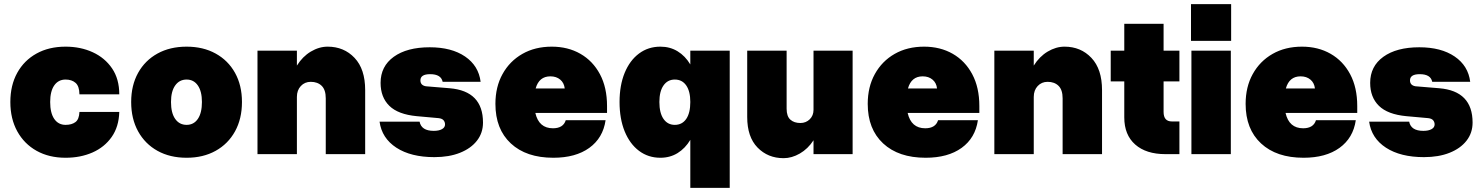

<svg xmlns="http://www.w3.org/2000/svg" viewBox="-20 -745 7168 928"><path d="M30 -252Q30 -332.5 63.2 -392.8Q96.5 -453 156.5 -486.2Q216.5 -519.5 297 -519.5Q369.5 -519.5 428.2 -492.5Q487 -465.5 521.8 -414.2Q556.5 -363 556.5 -289H364Q363.5 -328.5 345.2 -344.5Q327 -360.5 297 -360.5Q262 -360.5 242.2 -332.2Q222.5 -304 222.5 -252Q222.5 -199 242.2 -170.2Q262 -141.5 297 -141.5Q326.5 -141.5 344.5 -154.8Q362.5 -168 364 -204H556.5Q554.5 -132.5 519.8 -83Q485 -33.5 427 -8Q369 17.5 297 17.5Q217 17.5 157 -16Q97 -49.5 63.5 -110.2Q30 -171 30 -252Z M614 -252Q614 -332.5 647.5 -392.8Q681 -453 741.2 -486.2Q801.5 -519.5 882 -519.5Q962 -519.5 1022.2 -486.2Q1082.5 -453 1116 -392.8Q1149.5 -332.5 1149.5 -252Q1149.5 -171 1116 -110.2Q1082.5 -49.5 1022.2 -16Q962 17.5 882 17.5Q801.5 17.5 741.2 -16Q681 -49.5 647.5 -110.2Q614 -171 614 -252ZM956 -252Q956 -303.5 936.2 -332Q916.5 -360.5 882 -360.5Q847 -360.5 826.8 -332Q806.5 -303.5 806.5 -252Q806.5 -199 826.8 -170.2Q847 -141.5 882 -141.5Q916.5 -141.5 936.2 -170.2Q956 -199 956 -252Z M1554.5 -269.5Q1554.5 -311 1534.8 -330.2Q1515 -349.5 1482 -349.5Q1453 -349.5 1434 -329.2Q1415 -309 1415 -276.5V0H1224.5V-500H1415V-428Q1442.5 -472 1482.5 -495.8Q1522.5 -519.5 1563.5 -519.5Q1642.5 -519.5 1693.8 -465.2Q1745 -411 1745 -309.5V0H1554.5Z M2100 -174 1994.5 -183.5Q1904 -192 1861.8 -233.5Q1819.5 -275 1819.5 -344.5Q1819.5 -424.5 1883.2 -470.5Q1947 -516.5 2057 -516.5Q2162.5 -516.5 2228 -471.8Q2293.5 -427 2303 -349.5H2119.5Q2112 -386.5 2059 -386.5Q2012 -386.5 2012 -356.5Q2012 -332.5 2038.5 -328L2153.5 -318.5Q2314.5 -305 2314.5 -152.5Q2314.5 -102.5 2285.2 -65Q2256 -27.5 2203.2 -6.5Q2150.5 14.5 2079.5 14.5Q1966 14.5 1895.8 -31.2Q1825.5 -77 1814.5 -157H2008Q2016.5 -112.5 2076.5 -112.5Q2101.5 -112.5 2116.2 -120.8Q2131 -129 2131 -143.5Q2131 -155 2124 -163.5Q2117 -172 2100 -174Z M2374.5 -243Q2374.5 -325 2409 -387.2Q2443.5 -449.5 2504.8 -484.5Q2566 -519.5 2647 -519.5Q2725 -519.5 2785.2 -485Q2845.5 -450.5 2879.8 -386.2Q2914 -322 2914 -232.5V-199H2567.5Q2584.5 -125 2652.5 -125Q2702.5 -125 2714.5 -164H2907Q2894.5 -78 2828.2 -30.2Q2762 17.5 2654.5 17.5Q2523.5 17.5 2449 -51.8Q2374.5 -121 2374.5 -243ZM2640 -376Q2585.5 -376 2569 -317.5H2709.5Q2706.5 -344.5 2687.8 -360.2Q2669 -376 2640 -376Z M3507 -500V163H3316.5V-69Q3292 -28 3255.2 -5.2Q3218.5 17.5 3172 17.5Q3113 17.5 3068.5 -16Q3024 -49.5 2999.2 -110.2Q2974.5 -171 2974.5 -252Q2974.5 -332.5 2999.2 -392.8Q3024 -453 3068.5 -486.2Q3113 -519.5 3172 -519.5Q3218.5 -519.5 3255.2 -497Q3292 -474.5 3316.5 -433.5V-500ZM3167 -252Q3167 -199 3187 -170.2Q3207 -141.5 3241.5 -141.5Q3277 -141.5 3296.8 -170.2Q3316.5 -199 3316.5 -252Q3316.5 -303.5 3296.8 -332Q3277 -360.5 3241.5 -360.5Q3207 -360.5 3187 -332Q3167 -303.5 3167 -252Z M3782 -219.5Q3782 -183 3800 -166.8Q3818 -150.5 3848.5 -150.5Q3875.5 -150.5 3893.8 -168.5Q3912 -186.5 3912 -214V-500H4101V0H3912V-67Q3885 -25.5 3846 -3Q3807 19.5 3767.5 19.5Q3691.5 19.5 3641.5 -31.8Q3591.5 -83 3591.5 -179.5V-500H3782Z M4174 -243Q4174 -325 4208.5 -387.2Q4243 -449.5 4304.2 -484.5Q4365.5 -519.5 4446.5 -519.5Q4524.5 -519.5 4584.8 -485Q4645 -450.5 4679.2 -386.2Q4713.5 -322 4713.5 -232.5V-199H4367Q4384 -125 4452 -125Q4502 -125 4514 -164H4706.5Q4694 -78 4627.8 -30.2Q4561.5 17.5 4454 17.5Q4323 17.5 4248.5 -51.8Q4174 -121 4174 -243ZM4439.5 -376Q4385 -376 4368.5 -317.5H4509Q4506 -344.5 4487.2 -360.2Q4468.5 -376 4439.5 -376Z M5116 -269.5Q5116 -311 5096.2 -330.2Q5076.5 -349.5 5043.5 -349.5Q5014.5 -349.5 4995.5 -329.2Q4976.5 -309 4976.5 -276.5V0H4786V-500H4976.5V-428Q5004 -472 5044 -495.8Q5084 -519.5 5125 -519.5Q5204 -519.5 5255.2 -465.2Q5306.5 -411 5306.5 -309.5V0H5116Z M5680.5 -158V0H5613Q5519.5 0 5466.8 -46.5Q5414 -93 5414 -177.5V-351.5H5348.5V-500H5414V-630H5604V-500H5680.5V-351.5H5604V-204Q5604 -158 5644 -158Z M5736.5 -725H5930.5V-547.5H5736.5ZM5738.5 -500H5929V0H5738.5Z M6000.5 -243Q6000.5 -325 6035 -387.2Q6069.5 -449.5 6130.8 -484.5Q6192 -519.5 6273 -519.5Q6351 -519.5 6411.2 -485Q6471.5 -450.5 6505.8 -386.2Q6540 -322 6540 -232.5V-199H6193.5Q6210.5 -125 6278.5 -125Q6328.5 -125 6340.5 -164H6533Q6520.5 -78 6454.2 -30.2Q6388 17.5 6280.5 17.5Q6149.5 17.5 6075 -51.8Q6000.5 -121 6000.5 -243ZM6266 -376Q6211.5 -376 6195 -317.5H6335.5Q6332.5 -344.5 6313.8 -360.2Q6295 -376 6266 -376Z M6883 -174 6777.5 -183.5Q6687 -192 6644.8 -233.5Q6602.5 -275 6602.5 -344.5Q6602.5 -424.5 6666.2 -470.5Q6730 -516.5 6840 -516.5Q6945.5 -516.5 7011 -471.8Q7076.5 -427 7086 -349.5H6902.5Q6895 -386.5 6842 -386.5Q6795 -386.5 6795 -356.5Q6795 -332.5 6821.5 -328L6936.5 -318.5Q7097.5 -305 7097.5 -152.5Q7097.5 -102.5 7068.2 -65Q7039 -27.5 6986.2 -6.5Q6933.5 14.5 6862.5 14.5Q6749 14.5 6678.8 -31.2Q6608.5 -77 6597.5 -157H6791Q6799.5 -112.5 6859.5 -112.5Q6884.5 -112.5 6899.2 -120.8Q6914 -129 6914 -143.5Q6914 -155 6907 -163.5Q6900 -172 6883 -174Z"/></svg>

Font: Overused Grotesk Black
Style: Regular
Weight: 900
Version: Version 0.004